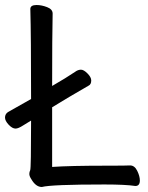

<svg xmlns="http://www.w3.org/2000/svg" viewBox="-24 -731 591 766"><path d="M143 15Q119 15 101 -16Q93 -28 93 -37Q93 -45 96.5 -52Q100 -59 100 -250L69 -231Q49 -218 38 -218Q25 -218 10.5 -233.5Q-4 -249 -4 -262Q-4 -276 8 -284Q25 -293 100 -336Q100 -589 97 -695Q97 -711 122 -711Q142 -711 164 -702.5Q186 -694 186 -677Q184 -588 184 -388Q241 -421 275 -444Q287 -453 299 -453Q310 -453 325 -438Q340 -423 340 -410Q340 -394 329 -389Q247 -342 184 -303V-65Q256 -70 402 -70Q482 -70 495 -71Q513 -71 523.5 -49.5Q534 -28 534 -11Q534 11 516 11Q477 5 393 5Q181 5 143 15Z"/></svg>

Font: LXGW WenKai Lite
Style: Bold
Weight: 700
Designer: LXGW / Fontworks Inc.
Foundry: LXGW / Fontworks Inc.
Version: Version 1.330;April 28, 2024